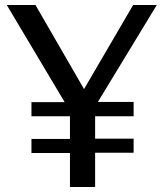

<svg xmlns="http://www.w3.org/2000/svg" viewBox="-20 -743 650 763"><path d="M603 -723H509L314 -389L121 -723H7L237 -337H105V-281H258V-191H105V-135H258V0H358V-136H511V-192H358V-281H511V-338H369Z"/></svg>

Font: United Sans
Style: Regular
Weight: 400
Designer: Pablo Impallari, Rodrigo Fuenzalida (Modified by Dan O. Williams)
Version: Version 1.000;PS 001.000;hotconv 1.0.88;makeotf.lib2.5.64775